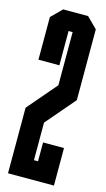

<svg xmlns="http://www.w3.org/2000/svg" viewBox="-112 -740 432 779"><g transform="rotate(15 104.5 -350.0)"><path d="M200.7 -358.9 95.7 -236.3V-78.6H112.8V-157.7H200.7V0H7.8V-275.4L112.8 -397.9V-621.1H95.7V-477.1H7.8V-656.2L51.8 -700.2H156.7L200.7 -656.2Z"/></g></svg>

Font: Silence
Style: Regular
Weight: 400
Designer: Lilo Joris
Foundry: Lilo Joris
Version: Version 1.035;Fontself Maker 3.5.7